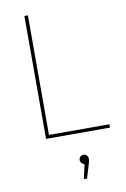

<svg xmlns="http://www.w3.org/2000/svg" viewBox="-103 -759 704 1077"><g transform="rotate(-10 249.5 -220.5)"><path d="M115 0H479V-19H135V-700H115ZM285 259H303L326 182C329 171 332 161 332 150C332 138 322 124 306 124C291 124 280 136 280 150C280 163 290 174 303 176Z"/></g></svg>

Font: Chess Sans Thin
Style: Regular
Weight: 100
Designer: Wolf Bōese
Foundry: Wolf Bōese
Version: Version 7.223;Glyphs 3.3 (3306)